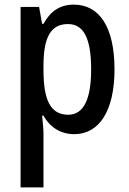

<svg xmlns="http://www.w3.org/2000/svg" viewBox="-20 -570 557 830"><path d="M299 -550C240 -550 198 -522 168 -467H162L149 -540H69V240H168V8C168 -12 165 -40 162 -70H168C195 -21 241 10 301 10C409 10 475 -91 475 -270C475 -454 409 -550 299 -550ZM274 -466C345 -466 374 -398 374 -270C374 -142 342 -74 275 -74C199 -74 168 -136 168 -266V-286C168 -410 200 -466 274 -466Z"/></svg>

Font: Noto Sans Kannada Condensed Medium
Style: Regular
Weight: 500
Width: 3
Designer: Jelle Bosma - Monotype Design Team
Foundry: Monotype Imaging Inc.
Version: Version 2.005